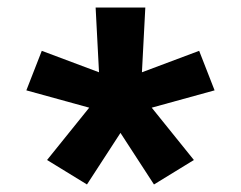

<svg xmlns="http://www.w3.org/2000/svg" viewBox="-20 -783 640 510"><path d="M211 -293 105 -358 217 -497 50 -543 91 -648 243 -591 234 -763H366L357 -591L509 -648L550 -543L383 -497L495 -358L389 -293L300 -430Z"/></svg>

Font: Iosevka Curly Slab XBdEx
Style: Regular
Weight: 800
Width: 7
Monospace: yes
Designer: Belleve Invis
Foundry: Belleve Invis
Version: Version 11.0.0; ttfautohint (v1.8.3)